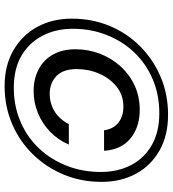

<svg xmlns="http://www.w3.org/2000/svg" viewBox="22 -767 750 834"><g transform="rotate(90 397.0 -350.0)"><path d="M354 5Q264 5 198 -33.5Q132 -72 96.5 -137.5Q61 -203 61 -287Q61 -375 92.5 -451Q124 -527 181.5 -584Q239 -641 314.5 -673Q390 -705 479 -705Q569 -705 634.5 -667.5Q700 -630 735 -565Q770 -500 770 -416Q770 -328 738.5 -252Q707 -176 650.5 -118Q594 -60 518 -27.5Q442 5 354 5ZM375 -121Q323 -121 281.5 -142.5Q240 -164 217 -205Q194 -246 194 -302Q194 -359 213.5 -409.5Q233 -460 268.5 -499Q304 -538 352 -560Q400 -582 457 -582Q532 -582 581 -542Q630 -502 635 -427H546Q540 -468 512.5 -489.5Q485 -511 444 -511Q393 -511 356.5 -481.5Q320 -452 300 -406Q280 -360 280 -308Q280 -250 310 -220.5Q340 -191 387 -191Q430 -191 464.5 -212.5Q499 -234 519 -274H608Q588 -227 552 -192.5Q516 -158 470.5 -139.5Q425 -121 375 -121ZM361 -35Q441 -35 508.5 -64Q576 -93 624.5 -144.5Q673 -196 700 -264.5Q727 -333 727 -413Q727 -487 697 -544.5Q667 -602 610 -634.5Q553 -667 472 -667Q391 -667 323.5 -638Q256 -609 207.5 -558Q159 -507 132 -438.5Q105 -370 105 -291Q105 -217 135.5 -159Q166 -101 222.5 -68Q279 -35 361 -35Z"/></g></svg>

Font: DM Sans 36pt Medium
Style: Italic
Weight: 500
Italic angle: -10°
Designer: Colophon Foundry, Jonny Pinhorn
Foundry: Colophon Foundry
Version: Version 4.004;gftools[0.9.30]